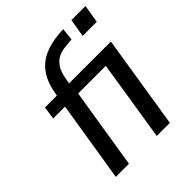

<svg xmlns="http://www.w3.org/2000/svg" viewBox="-197 -838 962 962"><g transform="rotate(-45 284.0 -356.5)"><path d="M68 0 137 -429H53L63 -497H180L141 -463L148 -502Q159 -572 188 -615.5Q217 -659 264 -681Q311 -703 376 -708L405 -710L398 -644L357 -640Q330 -639 305.5 -628.5Q281 -618 263.5 -593.5Q246 -569 238 -522L229 -470L207 -497H530L451 0H358L426 -429H230L161 0ZM450 -617 466 -713H566L550 -617Z"/></g></svg>

Font: Nunito Sans 7pt Condensed Medium
Style: Italic
Weight: 500
Width: 3
Italic angle: -9°
Designer: Vernon Adams
Foundry: Vernon Adams
Version: Version 3.101;gftools[0.9.27]